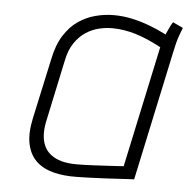

<svg xmlns="http://www.w3.org/2000/svg" viewBox="-43 -551 593 598"><g transform="rotate(5 253.5 -252.0)"><path d="M507 -487 475 -502Q469 -493 463 -479.5Q457 -466 455 -462Q430 -475 402 -485.5Q374 -496 346 -502Q318 -508 290 -508Q261 -508 232.5 -500.5Q204 -493 179 -476Q154 -459 135 -429Q116 -399 107 -354L66 -165Q56 -118 63 -85Q70 -52 91 -32Q112 -12 145 -3.5Q178 5 219 4Q235 4 258 3Q281 2 305.5 1Q330 0 350.5 -1.5Q371 -3 384.5 -3.5Q398 -4 397 -4L484 -411Q490 -441 497.5 -462Q505 -483 507 -487ZM109 -163 149 -351Q156 -387 171.5 -409.5Q187 -432 206.5 -444.5Q226 -457 247 -462Q268 -467 288 -467Q307 -467 325.5 -464Q344 -461 362 -455.5Q380 -450 400 -441.5Q420 -433 442 -421L361 -42Q361 -42 348 -41Q335 -40 313.5 -39Q292 -38 266.5 -36.5Q241 -35 214 -35Q170 -35 143.5 -50Q117 -65 108.5 -93.5Q100 -122 109 -163Z"/></g></svg>

Font: Advent Pro Light
Style: Italic
Weight: 300
Italic angle: -12°
Version: Version 3.000